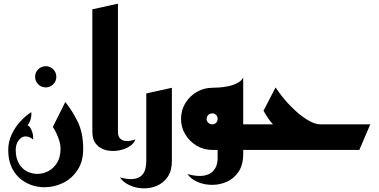

<svg xmlns="http://www.w3.org/2000/svg" viewBox="-20 -820 2070 1050"><path d="M230 -342Q206 -342 189 -359Q172 -376 172 -400Q172 -424 189 -441Q206 -458 230 -458Q254 -458 271 -441Q288 -424 288 -400Q288 -376 271 -359Q254 -342 230 -342Z M223 204Q186 204 150.5 191.5Q115 179 86.5 153.5Q58 128 41.5 90Q25 52 25 0Q25 -44 43.5 -84Q62 -124 91 -155.5Q120 -187 151 -207Q153 -188 148 -169.5Q143 -151 131 -135Q142 -130 149.5 -115Q157 -100 160 -84Q163 -68 160 -58Q150 -66 140 -70Q130 -74 120 -74Q98 -74 82 -52.5Q66 -31 66 0Q66 44 83 73.5Q100 103 127 117Q154 131 184 131Q216 131 245 115.5Q274 100 292.5 69.5Q311 39 311 -6Q311 -28 304.5 -49.5Q298 -71 288.5 -91Q279 -111 269 -126L337 -262Q375 -216 405 -154.5Q435 -93 435 -5Q435 63 404 110Q373 157 324.5 180.5Q276 204 223 204Z M720 -58Q714 -36 688.5 -19.5Q663 -3 628.5 3Q594 9 561.5 1.5Q529 -6 507 -30.5Q485 -55 485 -100V-769L625 -800V-100Q625 -75 636 -63.5Q647 -52 663 -49.5Q679 -47 695 -50.5Q711 -54 720 -58Z M635 150Q679 162 707.5 159Q736 156 752 142Q768 128 774 106.5Q780 85 780 60V-309L920 -340V60Q920 113 897.5 146.5Q875 180 839 195.5Q803 211 763.5 210Q724 209 689.5 193.5Q655 178 635 150Z M1138 0 1168 -140H1365V0ZM1005 132Q1062 147 1095.5 140.5Q1129 134 1145 116Q1161 98 1165.5 79.5Q1170 61 1170 52V-128L1310 -170V22Q1310 81.2 1285 118.6Q1260 156 1221.5 173.5Q1183 191 1140.5 191Q1098 191 1061.5 175.5Q1025 160 1005 132ZM1310 -170 1141 -340Q1154 -340 1178 -341.5Q1202 -343 1228.5 -348.5Q1255 -354 1277.5 -365.5Q1300 -377 1310 -396ZM1141.3 0Q1094.5 0 1055.8 -23Q1017 -46 993.5 -84.8Q970 -123.6 970 -169.8Q970 -217 993.5 -255.7Q1017 -294.4 1056 -317.2Q1095 -340 1141.5 -340Q1188 -340 1226 -317Q1264 -294 1287 -255.7Q1310 -217.3 1310 -170Q1310 -123 1287 -84.5Q1264 -46 1226 -23Q1188 0 1141.3 0ZM1141 -140Q1154 -140 1162 -148.7Q1170 -157.4 1170 -170Q1170 -182.6 1162 -191.3Q1154 -200 1141 -200Q1128 -200 1119 -191.3Q1110 -182.6 1110 -170Q1110 -157.4 1119 -148.7Q1128 -140 1141 -140Z M1325 0V-140H1473Q1460 -153 1447.5 -171.5Q1435 -190 1421 -214L1487 -342Q1524 -286 1569 -240Q1614 -194 1657 -167Q1700 -140 1731 -140H2005L1945 0Z"/></svg>

Font: Reem Kufi Fun
Style: Regular
Weight: 400
Designer: Khaled Hosny
Version: Version 1.005